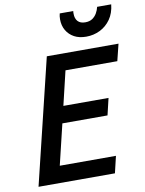

<svg xmlns="http://www.w3.org/2000/svg" viewBox="-98 -979 790 1047"><g transform="rotate(-10 297.0 -455.5)"><path d="M29 0 197 -693H594L571 -600H284L239 -411H489L467 -318H217L163 -93H474L452 0ZM428 -761Q389 -761 361.5 -776Q334 -791 318.5 -817.5Q303 -844 303 -879Q303 -897 307 -911H382Q381 -908 381 -904.5Q381 -901 381 -896Q381 -869 395 -854Q409 -839 436 -839Q460 -839 475.5 -849.5Q491 -860 500.5 -876.5Q510 -893 514 -911H592Q587 -863 563.5 -829.5Q540 -796 504.5 -778.5Q469 -761 428 -761Z"/></g></svg>

Font: Ubuntu Sans Mono Medium
Style: Italic
Weight: 500
Italic angle: -13.5°
Monospace: yes
Designer: Dalton Maag Ltd
Foundry: Dalton Maag Ltd
Version: Version 1.006